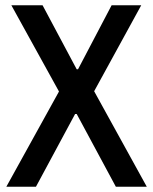

<svg xmlns="http://www.w3.org/2000/svg" viewBox="-20 -706 579 726"><path d="M4 0 203 -360 23 -686H141L270 -444H275L402 -686H514L336 -361L535 0H418L270 -275H264L116 0Z"/></svg>

Font: Archivo Condensed Medium
Style: Regular
Weight: 500
Width: 3
Designer: Hector Gatti
Foundry: Omnibus-Type
Version: Version 2.001